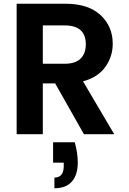

<svg xmlns="http://www.w3.org/2000/svg" viewBox="-20 -718 689 1027"><path d="M264 43H380Q396 101 396 151Q396 217 364.5 253Q333 289 271 289V232Q321 232 321 170V152H264ZM209 0H69V-698H331Q452 -698 517.5 -637.5Q583 -577 583 -484Q583 -415 543 -359.5Q503 -304 424 -283L591 0H429L275 -272H209ZM439 -481Q439 -582 326 -582H209V-377H326Q383 -377 411 -404.5Q439 -432 439 -481Z"/></svg>

Font: SVN-Poppins SemiBold
Style: Regular
Weight: 600
Designer: Ninad Kale (Devanagari), Jonny Pinhorn (Latin)
Foundry: Indian Type Foundry
Version: Version 3.002 2017